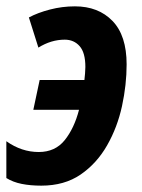

<svg xmlns="http://www.w3.org/2000/svg" viewBox="-26 -575 448 605"><path d="M104 10Q70 10 42.5 4.5Q15 -1 -6 -14V-130Q42 -96 96 -96Q148 -96 178 -133.5Q208 -171 223 -229H79L99 -323H240Q241 -332 242 -343.5Q243 -355 243 -364Q243 -409 225 -429.5Q207 -450 178 -450Q135 -450 95 -425L65 -520Q93 -535 131.5 -545Q170 -555 210 -555Q284 -555 328.5 -509Q373 -463 373 -372Q373 -308 358.5 -241Q344 -174 311.5 -117Q279 -60 228 -25Q177 10 104 10Z"/></svg>

Font: Noto Sans Condensed
Style: Bold Italic
Weight: 700
Width: 3
Italic angle: -12°
Designer: Monotype Design Team
Foundry: Monotype Imaging Inc.
Version: Version 2.013; ttfautohint (v1.8.4.7-5d5b)